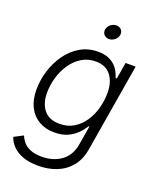

<svg xmlns="http://www.w3.org/2000/svg" viewBox="-171 -840 945 1156"><g transform="rotate(20 301.5 -262.0)"><path d="M215.8 215.8Q158.2 215.8 117.7 200.9Q77.1 186 52 160.4Q26.9 134.8 16.6 103.5L74.7 73.2Q82.5 93.8 98.6 113Q114.7 132.3 143.6 144.8Q172.4 157.2 217.3 157.2Q291 157.2 342.3 120.1Q393.6 83 406.2 7.8L426.3 -112.3L420.4 -110.8Q404.8 -85 380.4 -60.8Q356 -36.6 321.3 -21.2Q286.6 -5.9 239.3 -5.9Q182.1 -5.9 139.6 -30.5Q97.2 -55.2 73.7 -101.3Q50.3 -147.5 50.3 -212.4Q50.3 -273.9 69.1 -334.2Q87.9 -394.5 123 -444.1Q158.2 -493.7 208.7 -523.4Q259.3 -553.2 322.8 -553.2Q360.8 -553.2 387.5 -542.5Q414.1 -531.7 431.6 -514.6Q449.2 -497.6 459.2 -477.8Q469.2 -458 474.6 -439.5L482.4 -440.9L500 -545.9H564.5L470.7 15.6Q459.5 85 423.3 129.2Q387.2 173.3 333.7 194.6Q280.3 215.8 215.8 215.8ZM250 -65.4Q302.7 -65.4 341.8 -89.4Q380.9 -113.3 407.2 -153.1Q433.6 -192.9 446.5 -241.2Q459.5 -289.6 459.5 -338.4Q459.5 -407.7 426.8 -450.4Q394 -493.2 329.1 -493.2Q279.3 -493.2 239.7 -468.8Q200.2 -444.3 172.6 -403.6Q145 -362.8 130.9 -313.7Q116.7 -264.6 116.7 -215.8Q116.7 -147.5 150.4 -106.4Q184.1 -65.4 250 -65.4ZM356 -647Q335.9 -647 324 -660.6Q312 -674.3 315.4 -693.4Q318.4 -712.9 335 -726.3Q351.6 -739.7 371.6 -739.7Q391.6 -739.7 403.6 -726.3Q415.5 -712.9 412.1 -693.4Q409.2 -674.3 392.6 -660.6Q376 -647 356 -647Z"/></g></svg>

Font: Inter Light
Style: Italic
Weight: 300
Italic angle: -9.3988°
Designer: Rasmus Andersson
Foundry: rsms
Version: Version 4.001;git-66647c0bb